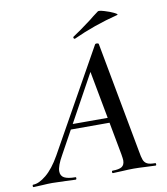

<svg xmlns="http://www.w3.org/2000/svg" viewBox="-125 -864 815 937"><g transform="rotate(-10 282.5 -395.5)"><path d="M-34 -12Q-6 -12 30.5 -42Q67 -72 101 -132L382 -634Q384 -637 390 -637Q393 -637 396 -636Q399 -635 400 -633L502 -84Q507 -53 512.5 -39Q518 -25 530.5 -18.5Q543 -12 570 -12Q574 -12 574 -6Q574 0 570 0Q555 0 521 -2Q485 -4 462 -4Q440 -4 406 -2Q374 0 359 0Q355 0 355 -6Q355 -12 359 -12Q391 -12 405 -21Q419 -30 419 -53Q419 -60 415 -84L333 -523L379 -583L130 -130Q102 -81 102 -54Q102 -31 120 -21.5Q138 -12 175 -12Q179 -12 178.5 -6Q178 0 174 0Q161 0 125 -2Q81 -4 58 -4Q37 -4 9 -2Q-19 0 -34 0Q-38 0 -38 -6Q-38 -12 -34 -12ZM194 -270H411L413 -245H179ZM289 -678Q285 -678 283.5 -682.5Q282 -687 285 -689Q318 -710 379 -756Q393 -768 423 -790Q428 -794 455 -786Q482 -778 502 -768Q522 -758 512 -756Q394 -726 290 -678Z"/></g></svg>

Font: Cormorant Garamond SemiBold
Style: Italic
Weight: 600
Italic angle: -10°
Designer: Christian Thalmann (Catharsis Fonts)
Foundry: Catharsis Fonts
Version: Version 4.000